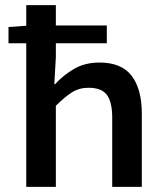

<svg xmlns="http://www.w3.org/2000/svg" viewBox="-20 -726 640 746"><path d="M82 0V-558H13V-621L82 -626V-706H197V-627H395V-558H197V-504L191 -399H194Q226 -434 268 -458.5Q310 -483 367 -483Q452 -483 491.5 -431.5Q531 -380 531 -284V0H416V-269Q416 -329 395.5 -357Q375 -385 324 -385Q288 -385 260 -367.5Q232 -350 197 -315V0Z"/></svg>

Font: Source Code Pro Semibold
Style: Regular
Weight: 600
Monospace: yes
Designer: Paul D. Hunt, Teo Tuominen
Foundry: Adobe Systems Incorporated
Version: Version 2.030;PS 1.000;hotconv 16.6.51;makeotf.lib2.5.65220